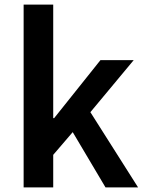

<svg xmlns="http://www.w3.org/2000/svg" viewBox="-20 -817 629 837"><path d="M83 0V-797H212V-302H216L418 -555H563L374 -328L582 0H440L297 -241L212 -142V0Z"/></svg>

Font: Noto Sans SC Thin SemiBold
Style: Regular
Weight: 600
Version: Version 2.004-H2;hotconv 1.0.118;makeotfexe 2.5.65603